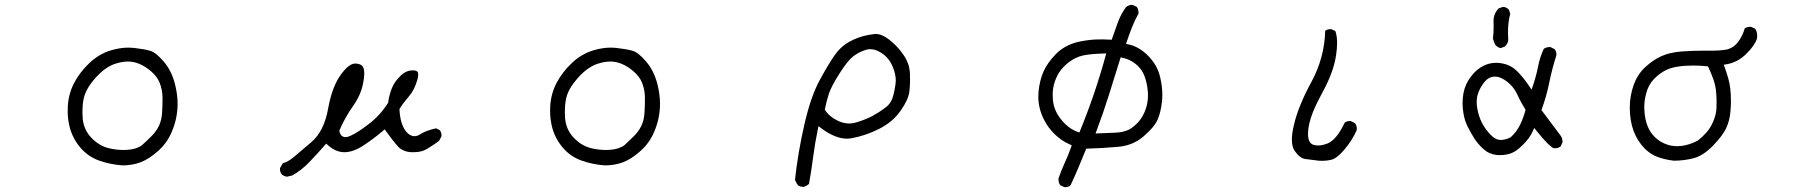

<svg xmlns="http://www.w3.org/2000/svg" viewBox="-20 -653 7540 796"><path d="M492.7 -31.2Q461.9 -31.2 430.7 -38.6Q391.1 -48.3 359.1 -81.5Q327.1 -114.7 322.8 -162.6Q321.8 -176.8 321.8 -184.1Q321.8 -205.6 323.2 -220Q324.7 -234.4 327.6 -247.1Q336.9 -286.1 375 -329.1Q413.1 -372.1 452.1 -386.7Q483.4 -397.9 510.3 -397.9Q534.7 -397.9 557.6 -388.2Q582 -377.9 604.5 -358.9Q630.9 -336.9 641.6 -310.5Q653.8 -279.8 653.8 -246.6Q653.8 -213.4 651.9 -184.3Q649.9 -155.3 639.4 -132.3Q628.9 -109.4 608.4 -88.9Q587.9 -68.4 568.8 -51.3L568.4 -50.8Q544.9 -33.7 506.3 -31.7Q499.5 -31.2 492.7 -31.2ZM691.9 -106Q716.3 -162.1 716.3 -223.6Q716.3 -261.7 705.1 -305.7Q690.9 -360.4 658.7 -397.9Q627 -435.1 603 -442.4Q577.6 -449.7 533.2 -454.6Q522.9 -455.6 512.2 -455.6Q478 -455.6 439.9 -444.3Q390.1 -429.2 350.6 -391.6Q310.5 -353.5 287.1 -308.6Q264.2 -264.2 261.2 -213.4Q260.7 -203.6 260.7 -195.3Q260.7 -187 261 -179.4Q261.2 -171.9 262 -164.1Q262.7 -156.2 264.2 -148.9Q273.4 -87.4 314 -40Q345.7 -3.4 390.9 12.7Q436 28.8 487.8 32.7Q528.8 32.7 563.5 19.5Q598.1 6.3 635.7 -27.3Q672.9 -60.5 691.9 -106Z M1338.4 -52.2Q1371.6 -22 1407.7 -22Q1443.8 -22 1485.6 -49.1Q1527.3 -76.2 1567.9 -110.8L1574.7 -116.7Q1593.3 -90.8 1605.5 -75.2Q1623.5 -52.2 1631.8 -43.9Q1651.9 -23.4 1687 -22Q1690.9 -22 1695.3 -22Q1728 -22 1749.5 -35.2Q1774.9 -50.3 1800.3 -68.8L1810.1 -87.4Q1810.5 -89.4 1810.5 -90.8Q1810.5 -104.5 1803.2 -113.3L1788.1 -121.1Q1745.6 -111.8 1721.7 -96.2Q1710 -88.4 1698.2 -88.4Q1679.2 -88.4 1663.1 -108.4Q1639.2 -138.7 1636.2 -198.7V-201.2Q1650.4 -224.6 1675.3 -253.4Q1698.7 -280.3 1710.9 -324.2Q1713.9 -335.4 1713.9 -344Q1713.9 -352.5 1710 -356.4Q1704.6 -361.3 1691.4 -361.3Q1664.1 -361.3 1641.6 -339.8Q1615.2 -314.5 1604.5 -287.1Q1593.3 -258.8 1588.9 -226.6Q1556.2 -174.8 1508.8 -138.7Q1462.4 -103 1432.6 -89.8Q1421.4 -84.5 1413.1 -84.5Q1402.3 -84.5 1395.5 -91.3Q1389.6 -97.2 1387.2 -108.9L1386.7 -111.3Q1409.7 -165 1442.6 -211.7Q1475.6 -258.3 1484.9 -305.2Q1490.2 -331.1 1490.2 -347.2Q1490.2 -371.6 1481.4 -380.4Q1472.7 -388.7 1454.1 -389.6Q1453.6 -389.6 1452.6 -389.6Q1426.3 -389.6 1392.6 -342.8Q1356.4 -292.5 1340.3 -202.6Q1323.2 -107.9 1270.5 -63.5Q1220.2 -21 1198.7 -2.4Q1177.2 16.1 1151.9 24.4L1141.1 43.5Q1140.6 45.4 1140.6 46.9Q1140.6 61 1148.4 70.3Q1157.7 77.6 1169.4 79.6L1192.4 74.2Q1229.5 53.2 1262.5 19Q1295.4 -15.1 1332.5 -57.6Z M2492.7 -31.2Q2461.9 -31.2 2430.7 -38.6Q2391.1 -48.3 2359.1 -81.5Q2327.1 -114.7 2322.8 -162.6Q2321.8 -176.8 2321.8 -184.1Q2321.8 -205.6 2323.2 -220Q2324.7 -234.4 2327.6 -247.1Q2336.9 -286.1 2375 -329.1Q2413.1 -372.1 2452.1 -386.7Q2483.4 -397.9 2510.3 -397.9Q2534.7 -397.9 2557.6 -388.2Q2582 -377.9 2604.5 -358.9Q2630.9 -336.9 2641.6 -310.5Q2653.8 -279.8 2653.8 -246.6Q2653.8 -213.4 2651.9 -184.3Q2649.9 -155.3 2639.4 -132.3Q2628.9 -109.4 2608.4 -88.9Q2587.9 -68.4 2568.8 -51.3L2568.4 -50.8Q2544.9 -33.7 2506.3 -31.7Q2499.5 -31.2 2492.7 -31.2ZM2691.9 -106Q2716.3 -162.1 2716.3 -223.6Q2716.3 -261.7 2705.1 -305.7Q2690.9 -360.4 2658.7 -397.9Q2627 -435.1 2603 -442.4Q2577.6 -449.7 2533.2 -454.6Q2522.9 -455.6 2512.2 -455.6Q2478 -455.6 2439.9 -444.3Q2390.1 -429.2 2350.6 -391.6Q2310.5 -353.5 2287.1 -308.6Q2264.2 -264.2 2261.2 -213.4Q2260.7 -203.6 2260.7 -195.3Q2260.7 -187 2261 -179.4Q2261.2 -171.9 2262 -164.1Q2262.7 -156.2 2264.2 -148.9Q2273.4 -87.4 2314 -40Q2345.7 -3.4 2390.9 12.7Q2436 28.8 2487.8 32.7Q2528.8 32.7 2563.5 19.5Q2598.1 6.3 2635.7 -27.3Q2672.9 -60.5 2691.9 -106Z M3310.5 121.6Q3311.5 121.6 3313 121.6Q3324.7 117.7 3334 109.4Q3343.8 55.2 3351.3 -2.9Q3358.9 -61 3370.6 -117.2L3373.5 -129.9L3383.8 -122.1Q3442.4 -78.1 3491.7 -78.1Q3501.5 -78.1 3511.2 -80.1Q3570.3 -90.8 3626.5 -119.6Q3681.6 -147.9 3713.9 -194.1Q3746.1 -240.2 3750 -272.9Q3752.9 -296.4 3752.9 -323.2Q3752.9 -346.2 3752 -354.5Q3751 -362.8 3750.2 -367.7Q3749.5 -372.6 3748.3 -377.4Q3747.1 -382.3 3745.4 -387Q3743.7 -391.6 3741.7 -396.2Q3739.7 -400.9 3737.8 -405.3Q3728.5 -423.8 3711.4 -444.8Q3692.4 -467.8 3667.5 -487.8Q3636.7 -512.2 3610.4 -512.2Q3607.4 -512.2 3604.5 -511.7Q3555.7 -506.3 3517.6 -488.3Q3484.4 -472.7 3462.9 -451.2Q3451.2 -439.5 3440.9 -424.8Q3418 -393.1 3379.9 -323.7Q3341.8 -254.9 3315.4 -139.2Q3288.6 -23.9 3275.9 91.8Q3280.3 106 3290.5 117.2Q3299.3 121.6 3310.5 121.6ZM3645.5 -203.1Q3645.5 -203.1 3645.5 -203.1ZM3500 -141.1Q3477.5 -141.1 3454.6 -151.9Q3418.9 -168.5 3401.4 -195.8L3399.4 -198.2Q3406.2 -233.4 3416.5 -264.6Q3427.2 -296.4 3460.9 -349.1Q3494.6 -402.3 3518.3 -420.2Q3542 -438 3569.8 -446.3Q3578.6 -449.2 3587.9 -449.2Q3609.9 -449.2 3633.3 -434.1Q3666 -413.6 3681.6 -375Q3693.8 -344.2 3693.8 -319.3Q3693.8 -305.7 3688.5 -279.8Q3686 -265.6 3681.6 -251.5Q3673.3 -221.2 3645.5 -203.1Q3622.6 -186 3596.7 -172.1Q3570.8 -158.2 3533.2 -146.5Q3516.6 -141.1 3500 -141.1Z M4739.3 -256.8Q4739.3 -229 4730.5 -202.6Q4719.2 -168.5 4698.7 -146.5Q4678.7 -125 4658.7 -114.7Q4633.8 -104 4605 -103Q4577.6 -102.1 4522 -99.6Q4553.7 -183.6 4577.1 -258.3L4626 -415L4633.3 -413.6Q4670.9 -405.8 4698.7 -378.4Q4716.8 -359.9 4725.6 -335.9Q4735.8 -307.6 4738.8 -272Q4739.3 -264.6 4739.3 -256.8ZM4345.2 -238.3Q4344.2 -249 4344.2 -262.7Q4344.2 -276.4 4347.2 -292.5Q4352.5 -318.4 4364.7 -341.8Q4377 -365.7 4401.6 -387.2Q4426.3 -408.7 4455.1 -418.9Q4483.9 -429.2 4555.7 -431.2L4566.4 -431.6Q4542 -342.3 4515.6 -264.9Q4489.3 -187.5 4455.1 -104L4447.3 -106.4Q4418.5 -116.7 4395.5 -139.6Q4373 -162.1 4360.6 -185.8Q4348.1 -209.5 4345.2 -238.3ZM4392.1 122.6Q4394 123 4397.9 123Q4401.9 123 4407.5 121.3Q4413.1 119.6 4418 115.7Q4435.1 79.6 4450.4 43Q4465.8 6.3 4483.4 -36.6Q4553.2 -38.6 4616.2 -44.4Q4677.2 -49.8 4720.7 -87.4Q4764.6 -125 4778.8 -155.8Q4792.5 -187 4797.4 -232.4Q4798.8 -245.6 4798.8 -259.8Q4798.8 -293.5 4790.5 -330.1Q4779.3 -382.3 4739.7 -421.9Q4701.2 -460.4 4657.7 -469.2L4648.4 -471.2Q4661.1 -509.8 4672.9 -539.6Q4684.6 -569.3 4699.7 -596.2Q4700.2 -598.1 4700.2 -599.6Q4700.2 -613.8 4692.9 -624.5L4676.3 -632.3Q4674.8 -632.8 4673.3 -632.8Q4658.7 -632.8 4647.9 -623Q4627.4 -595.2 4615 -561.8Q4602.5 -528.3 4588.9 -488.3Q4565.4 -489.7 4553 -489.7Q4540.5 -489.7 4523.9 -489.3Q4507.3 -488.8 4486.1 -485.8Q4464.8 -482.9 4446.3 -478.5Q4392.1 -464.4 4357.2 -428.5Q4322.3 -392.6 4306.4 -356.9Q4290.5 -321.3 4285.6 -273.4Q4284.7 -262.7 4284.7 -252.4Q4284.7 -201.7 4309.6 -154.3Q4325.2 -124 4350.1 -99.1Q4379.9 -69.3 4416.5 -53.7L4423.3 -50.3Q4409.2 -9.8 4394 22.5Q4379.9 53.2 4368.7 85.9Q4368.2 87.9 4368.2 89.8Q4368.2 104 4375.5 114.7Z M5335.9 -74.7Q5335.9 -43.9 5347.7 -27.3Q5369.1 3.9 5392.6 6.3Q5419.9 9.3 5447.3 13.2Q5454.1 13.7 5459.5 13.7Q5464.8 13.7 5469.5 13.4Q5474.1 13.2 5479.5 12.7Q5489.7 11.7 5499 9.3Q5522 4.4 5553.7 -33Q5585.4 -70.3 5604.5 -112.8Q5605 -116.7 5605 -120.1Q5605 -133.3 5597.2 -142.6L5580.6 -150.9Q5578.6 -151.4 5577.1 -151.4Q5563.5 -151.4 5554.7 -144Q5520.5 -72.3 5483.4 -58.1Q5461.4 -49.8 5444.3 -49.8Q5432.1 -49.8 5422.4 -53.7Q5402.8 -62.5 5402.8 -97.7Q5402.8 -136.7 5423.3 -188.5Q5437.5 -223.6 5461.4 -267.6Q5508.8 -353.5 5519 -423.3Q5523.4 -451.7 5523.4 -474.1Q5523.4 -504.4 5516.1 -524.4L5500.5 -531.7Q5498.5 -532.2 5496.1 -532.2Q5493.7 -532.2 5489.7 -531.7Q5481.4 -530.8 5474.1 -525.9Q5471.2 -413.1 5416.7 -313Q5362.3 -212.9 5344.2 -134.3Q5335.9 -99.1 5335.9 -74.7Z M6171.9 -566.4 6172.4 -542.5Q6172.4 -516.6 6169.4 -492.2L6178.2 -468.3Q6189.5 -455.1 6202.1 -453.6L6219.2 -460.4Q6231.9 -472.2 6232.9 -488.3Q6231.9 -503.4 6231.9 -517.6Q6231.9 -563 6241.2 -595.7L6235.8 -612.8Q6224.6 -624 6211.4 -624.5L6193.8 -618.7Q6171.9 -596.7 6171.9 -566.4ZM6201.2 -72.8Q6180.2 -72.8 6158.9 -95Q6137.7 -117.2 6123.5 -144.8Q6109.4 -172.4 6104 -207Q6102.1 -219.2 6102.1 -227.1Q6102.1 -234.9 6102.5 -239.3Q6103.5 -254.9 6108.4 -267.6Q6117.7 -292.5 6134.3 -313Q6152.3 -335.4 6177.7 -335.4Q6202.1 -335.4 6230 -313Q6256.8 -291.5 6270.8 -260.5Q6284.7 -229.5 6304.7 -197.8Q6295.9 -164.1 6282.2 -136.2Q6268.6 -107.4 6243.2 -84Q6226.1 -74.7 6205.6 -72.8Q6203.6 -72.8 6201.2 -72.8ZM6182.6 -392.6Q6148.4 -392.6 6119.1 -374Q6105.5 -365.7 6093.8 -353.5Q6071.3 -330.1 6059.1 -304.2Q6043.5 -270 6043.5 -225.1Q6043.5 -203.6 6047.4 -182.1Q6052.7 -150.4 6066.2 -124.8Q6079.6 -99.1 6093.8 -76.7Q6107.9 -55.2 6130.9 -34.4Q6153.8 -13.7 6186 -10.3Q6191.9 -9.8 6197.3 -9.8Q6232.9 -9.8 6257.3 -23.4Q6274.4 -33.2 6293.9 -52.7Q6323.2 -82 6335 -109.9L6340.8 -122.6L6349.1 -111.8Q6377.4 -76.7 6395 -59.3Q6412.6 -42 6420.9 -38.6Q6422.9 -38.1 6424.8 -38.1Q6439 -38.1 6449.7 -45.4L6457.5 -62Q6458 -64 6458 -65.4Q6458 -80.6 6449.2 -91.8L6370.6 -196.8Q6391.6 -253.4 6402.8 -310.1Q6414.6 -367.7 6432.1 -422.4Q6432.6 -424.8 6432.6 -426.8Q6432.6 -440.4 6425.3 -449.2L6408.7 -457.5Q6406.7 -458 6405.3 -458Q6391.1 -458 6380.4 -450.7Q6364.3 -417 6356.9 -378.4Q6348.6 -336.9 6335 -296.9L6329.6 -281.2L6320.3 -295.4Q6292.5 -336.4 6266.6 -360.8Q6242.2 -383.8 6208.5 -390.1Q6195.3 -392.6 6182.6 -392.6Z M6953.1 -48.3Q6942.9 -46.9 6935.1 -46.9Q6911.6 -46.9 6893.1 -53.2Q6862.3 -63 6839.4 -85.9Q6801.3 -124 6797.4 -194.8Q6796.9 -201.2 6796.9 -210Q6796.9 -236.8 6804.7 -265.6Q6814 -302.2 6838.6 -326.9Q6863.3 -351.6 6890.1 -363.8Q6927.7 -381.3 7000.5 -381.3Q7027.8 -381.3 7061 -377.9Q7075.2 -347.7 7084.2 -321.5Q7093.3 -295.4 7095.2 -265.1Q7096.7 -245.6 7096.7 -230.7Q7096.7 -215.8 7096.2 -205.6Q7095.7 -195.3 7093.8 -184.6Q7089.4 -162.6 7077.6 -138.2Q7060.5 -103 7019 -70.3Q6985.8 -52.7 6953.1 -48.3ZM7073.7 -442.9H7038.6Q6997.6 -442.9 6955.1 -439.9Q6903.3 -436 6869.6 -420.9Q6835.4 -406.2 6801.8 -375.5Q6769 -345.7 6752.9 -300.5Q6736.8 -255.4 6736.8 -207Q6736.8 -99.6 6799.3 -36.6Q6823.2 -13.2 6850.6 -2.9Q6883.8 9.3 6919.4 13.2Q6964.8 13.2 7004.4 2Q7043.5 -9.3 7082.3 -49.6Q7121.1 -89.8 7136 -120.8Q7150.9 -151.9 7154.3 -191.9Q7156.2 -216.3 7156.2 -234.4Q7156.2 -252.4 7155.3 -264.6Q7154.3 -276.9 7153.3 -286.6Q7150.9 -306.6 7145.3 -327.4Q7139.6 -348.1 7126.5 -384.8L7136.2 -386.2Q7182.6 -393.6 7218.8 -428.7Q7254.9 -463.9 7264.2 -493.2Q7265.1 -498.5 7265.1 -504.4Q7265.1 -521 7256.8 -533.7L7240.7 -541.5Q7238.8 -542 7237.3 -542Q7223.6 -542 7213.4 -535.2Q7205.1 -505.9 7187.5 -481.4Q7168 -454.6 7138.7 -447.8Q7115.2 -442.9 7073.7 -442.9Z"/></svg>

Font: NaikaiFont
Style: Light
Weight: 300
Version: Version 1.89